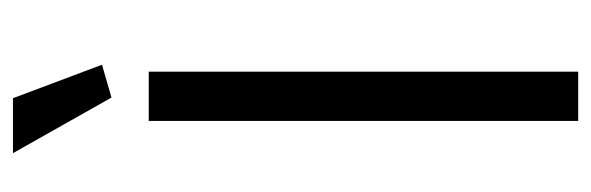

<svg xmlns="http://www.w3.org/2000/svg" viewBox="-336 -600 935 304"><g transform="rotate(-90 132.0 -447.5)"><path d="M171 0V-680H93V0ZM130 -739 182 -754 129 -895H42Z"/></g></svg>

Font: Catamaran Thin
Style: Regular
Weight: 400
Version: Version 2.000